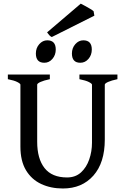

<svg xmlns="http://www.w3.org/2000/svg" viewBox="-20 -1027 699 1061"><path d="M628.9 -589.4Q595.7 -582.5 577.4 -574.2Q559.1 -565.9 559.1 -559.1V-255.9Q559.1 -127.9 496.1 -56.6Q433.1 14.6 327.6 14.6Q260.7 14.6 207.5 -10.3Q154.3 -35.2 123.5 -86.4Q92.8 -137.7 92.8 -216.8V-559.1Q92.8 -564.9 75.7 -573.7Q58.6 -582.5 23.4 -589.4V-615.2H255.4V-589.4Q222.2 -582.5 203.9 -574.2Q185.5 -565.9 185.5 -559.1V-243.7Q185.5 -149.9 226.3 -98.1Q267.1 -46.4 350.6 -46.4Q397 -46.4 427.5 -74.2Q458 -102.1 473.1 -146Q488.3 -189.9 488.3 -238.3V-559.1Q488.3 -564.9 471.2 -573.7Q454.1 -582.5 418.9 -589.4V-615.2H628.9ZM288.1 -753.4Q288.1 -723.1 269.8 -701.7Q251.5 -680.2 225.1 -680.2Q178.2 -680.2 178.2 -731.4Q178.2 -761.7 197 -783Q215.8 -804.2 241.2 -804.2Q288.1 -804.2 288.1 -753.4ZM487.3 -753.4Q487.3 -723.1 469 -701.7Q450.7 -680.2 423.8 -680.2Q377.4 -680.2 377.4 -731.4Q377.4 -761.7 396.2 -783Q415 -804.2 440.4 -804.2Q487.3 -804.2 487.3 -753.4ZM266.1 -822.3Q257.8 -826.2 252 -833Q246.1 -839.8 240.2 -848.1L426.3 -1006.8Q433.1 -1003.4 448 -995.4Q462.9 -987.3 477.3 -978.8Q491.7 -970.2 497.1 -965.3L501.5 -940.4Z"/></svg>

Font: Gentium Book Plus
Style: Regular
Weight: 400
Designer: Victor Gaultney, Annie Olsen, Iska Routamaa, Becca Hirsbrunner
Foundry: SIL International
Version: Version 6.101